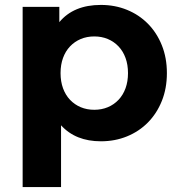

<svg xmlns="http://www.w3.org/2000/svg" viewBox="-20 -566 730 780"><path d="M658 -269Q658 -207 637.5 -156Q617 -105 581 -68.5Q545 -32 496 -12Q447 8 390 8Q287 8 228 -57V194H72V-538H221V-476Q279 -546 390 -546Q447 -546 496 -526Q545 -506 581 -469.5Q617 -433 637.5 -382Q658 -331 658 -269ZM500 -269Q500 -303 490 -330.5Q480 -358 461.5 -377.5Q443 -397 418 -407.5Q393 -418 363 -418Q333 -418 308 -407.5Q283 -397 264.5 -377.5Q246 -358 236 -330.5Q226 -303 226 -269Q226 -235 236 -207.5Q246 -180 264.5 -160.5Q283 -141 308 -130.5Q333 -120 363 -120Q393 -120 418 -130.5Q443 -141 461.5 -160.5Q480 -180 490 -207.5Q500 -235 500 -269Z"/></svg>

Font: CMG Sans
Style: Bold
Weight: 700
Designer: Julieta Ulanovsky
Foundry: Julieta Ulanovsky
Version: Version 7.200